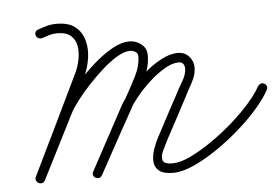

<svg xmlns="http://www.w3.org/2000/svg" viewBox="-45 -625 1032 708"><g transform="rotate(-5 470.5 -270.5)"><path d="M108 -526Q105 -533 108.5 -539.5Q112 -546 119 -548Q136 -554 152.5 -558.5Q169 -563 187 -563Q232 -563 256.5 -543.5Q281 -524 289.5 -492.5Q298 -461 292.5 -425.5Q287 -390 272 -358Q227 -267 183 -175.5Q139 -84 95 8Q91 15 84 16.5Q77 18 71 15Q65 12 62 6Q59 0 63 -8Q94 -67 124 -126.5Q154 -186 184 -245Q195 -267 217 -297Q239 -327 267.5 -358Q296 -389 328 -415.5Q360 -442 391 -458.5Q422 -475 449 -475Q474 -475 493.5 -459.5Q513 -444 513 -418Q513 -378 494 -338.5Q475 -299 456 -264Q418 -196 380.5 -128Q343 -60 306 8Q301 16 294.5 17Q288 18 282 15Q276 12 273.5 5.5Q271 -1 275 -8Q306 -65 336.5 -122Q367 -179 398 -236Q411 -261 436.5 -292Q462 -323 494 -351.5Q526 -380 560 -398.5Q594 -417 624 -417Q649 -417 665 -399.5Q681 -382 681 -358Q681 -331 665 -302.5Q649 -274 637 -250Q617 -212 597 -174.5Q577 -137 557 -100Q548 -82 538.5 -62Q529 -42 533.5 -27.5Q538 -13 569 -13Q598 -13 636.5 -31.5Q675 -50 717 -79Q759 -108 798 -142.5Q837 -177 866 -210.5Q895 -244 908 -269Q912 -275 918.5 -277.5Q925 -280 932 -276Q938 -273 940.5 -266Q943 -259 939 -253Q924 -224 892.5 -187.5Q861 -151 819.5 -114.5Q778 -78 732.5 -47Q687 -16 644.5 3Q602 22 569 22Q533 22 517 9Q501 -4 499.5 -25Q498 -46 506 -70Q514 -94 526 -116Q546 -154 566 -191.5Q586 -229 606 -266Q616 -286 631 -311Q646 -336 646 -358Q646 -368 640.5 -375Q635 -382 624 -382Q600 -382 570.5 -364.5Q541 -347 512.5 -320.5Q484 -294 462 -266.5Q440 -239 429 -219Q398 -162 367 -105.5Q336 -49 306 8Q301 16 294.5 17Q288 18 282 15Q276 12 273.5 5.5Q271 -1 275 -8Q312 -77 350 -145Q388 -213 425 -281Q442 -311 460 -347Q478 -383 478 -418Q478 -429 468.5 -434.5Q459 -440 449 -440Q428 -440 401 -424Q374 -408 345.5 -382.5Q317 -357 290.5 -328.5Q264 -300 244 -273.5Q224 -247 215 -229Q185 -170 155 -110.5Q125 -51 95 8Q91 16 84 17.5Q77 19 71 16Q65 13 62 6.5Q59 0 63 -8Q107 -99 151.5 -190.5Q196 -282 240 -374Q251 -396 256.5 -422.5Q262 -449 258.5 -473Q255 -497 238 -512.5Q221 -528 187 -528Q172 -528 158 -524Q144 -520 130 -515Q123 -513 116.5 -516.5Q110 -520 108 -526Z"/></g></svg>

Font: FRB American Cursive Guidelines Arrows
Style: Italic
Weight: 400
Italic angle: -25°
Version: Version 2.0;Modular Font Editor K font №1